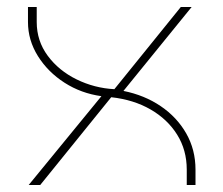

<svg xmlns="http://www.w3.org/2000/svg" viewBox="-20 -529 639 549"><path d="M62 0 270 -254Q212 -262 164.5 -292.5Q117 -323 88.5 -368.5Q60 -414 60 -466V-509H85V-466Q85 -412 116.5 -369.5Q148 -327 199 -302Q250 -277 307 -274L497 -509H528L333 -269Q393 -257 439.5 -225.5Q486 -194 512.5 -147.5Q539 -101 539 -44V0H514V-44Q514 -100 486.5 -144Q459 -188 410.5 -216Q362 -244 298 -251L95 0Z"/></svg>

Font: MuseoModerno Thin Thin
Style: Regular
Weight: 250
Version: Version 1.003